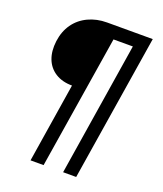

<svg xmlns="http://www.w3.org/2000/svg" viewBox="-159 -808 924 1091"><g transform="rotate(20 303.5 -262.5)"><path d="M157 180 233 -300Q174 -300 132.5 -326Q91 -352 73 -398.5Q55 -445 63 -507Q71 -568 102.5 -612.5Q134 -657 185 -681Q236 -705 298 -705H574L433 180H354L482 -627H365L236 180Z"/></g></svg>

Font: Nunito Sans 7pt Medium
Style: Italic
Weight: 500
Italic angle: -9°
Designer: Vernon Adams
Foundry: Vernon Adams
Version: Version 3.101;gftools[0.9.27]